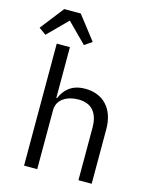

<svg xmlns="http://www.w3.org/2000/svg" viewBox="-159 -1036 896 1125"><g transform="rotate(15 288.5 -473.5)"><path d="M98 0H177.9V-358C177.9 -426.1 241.8 -457 306.1 -457C384.9 -457 427.9 -410.9 427.9 -317.1V0H508.2V-331C508.2 -456 437.1 -528.1 328.8 -528.1C244 -528.1 203.8 -483 182.2 -432.2H177.9V-740.1H98ZM-23.1 -804.3 20.2 -773.1 137.1 -890.3 253.9 -773.1 299 -804.3 188.2 -947.1H88.1Z"/></g></svg>

Font: Margiela Mono
Style: Regular
Weight: 400
Designer: Mike Abbink, Paul van der Laan, Pieter van Rosmalen
Foundry: Bold Monday
Version: Version 2.003 2021